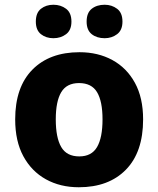

<svg xmlns="http://www.w3.org/2000/svg" viewBox="-20 -779 667 809"><path d="M583 -276Q583 -138 510.5 -64Q438 10 312 10Q234 10 173.5 -23.5Q113 -57 78.5 -120.5Q44 -184 44 -276Q44 -412 116.5 -485.5Q189 -559 315 -559Q393 -559 453.5 -526Q514 -493 548.5 -430Q583 -367 583 -276ZM215 -276Q215 -199 238 -159.5Q261 -120 314 -120Q366 -120 389 -159.5Q412 -199 412 -276Q412 -352 389 -390.5Q366 -429 313 -429Q261 -429 238 -390.5Q215 -352 215 -276ZM131 -688Q131 -725 152.5 -742Q174 -759 205 -759Q236 -759 258.5 -742Q281 -725 281 -688Q281 -652 258.5 -635Q236 -618 205 -618Q174 -618 152.5 -635Q131 -652 131 -688ZM345 -688Q345 -725 366.5 -742Q388 -759 421 -759Q451 -759 473.5 -742Q496 -725 496 -688Q496 -652 473.5 -635Q451 -618 421 -618Q388 -618 366.5 -635Q345 -652 345 -688Z"/></svg>

Font: Noto Sans Kannada ExtraBold
Style: Regular
Weight: 800
Designer: Jelle Bosma - Monotype Design Team
Foundry: Monotype Imaging Inc.
Version: Version 2.005; ttfautohint (v1.8.4.7-5d5b)